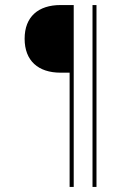

<svg xmlns="http://www.w3.org/2000/svg" viewBox="-20 -615 543 754"><path d="M253.4 119.1H269.5V-595.2H217.8C130.4 -595.2 76.7 -549.3 76.7 -462.9C76.7 -376 130.4 -329.6 217.8 -329.6H253.4ZM343.3 119.1H358.9V-595.2H343.3Z"/></svg>

Font: Now Thin
Style: Regular
Weight: 100
Designer: Alfredo Marco Pradil
Foundry: Alfredo Marco Pradil
Version: Version 1.200;hotconv 1.0.109;makeotfexe 2.5.65596